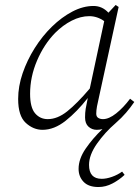

<svg xmlns="http://www.w3.org/2000/svg" viewBox="-20 -509 560 772"><path d="M101 -132Q101 -77 121 -53.5Q141 -30 172 -30Q211 -30 250.5 -61.5Q290 -93 341 -153L399 -424Q371 -444 339 -444Q304 -444 268.5 -426Q233 -408 202 -377Q157 -331 129 -265.5Q101 -200 101 -132ZM296 170Q296 130 324.5 88.5Q353 47 392 10Q380 13 369 13Q350 13 336 0.5Q322 -12 322 -37Q322 -56 324.5 -71.5Q327 -87 332 -110L333 -115Q290 -60 244 -23.5Q198 13 151 13Q114 13 83.5 -15Q53 -43 53 -111Q53 -162 71 -214.5Q89 -267 119.5 -315.5Q150 -364 189 -402Q228 -440 271 -462.5Q314 -485 356 -485Q391 -485 416 -458L445 -489L457 -481L377 -114Q373 -98 370 -81.5Q367 -65 367 -52Q367 -40 375 -35Q383 -30 394 -30Q418 -30 447 -53Q476 -76 503 -112L520 -99Q505 -77 487 -56Q469 -35 445 -14Q402 23 370 68.5Q338 114 338 154Q338 210 389 210Q408 210 430.5 202Q453 194 471 181L481 194Q460 214 432.5 228.5Q405 243 376 243Q336 243 316 222Q296 201 296 170Z"/></svg>

Font: Source Serif Pro Light
Style: Italic
Weight: 300
Italic angle: -12°
Designer: Frank Grießhammer
Foundry: Adobe Systems Incorporated
Version: Version 3.001;hotconv 1.0.111;makeotfexe 2.5.65597